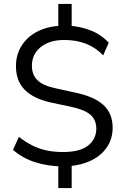

<svg xmlns="http://www.w3.org/2000/svg" viewBox="-20 -840 640 975"><path d="M276 115V-12L294 5Q222 4 158 -16.5Q94 -37 46 -79L76 -145Q108 -120 142 -102.5Q176 -85 214.5 -76.5Q253 -68 301 -68Q386 -68 427.5 -101Q469 -134 469 -187Q469 -231 439.5 -257Q410 -283 340 -298L240 -319Q150 -339 105.5 -384Q61 -429 61 -504Q61 -562 89.5 -607.5Q118 -653 169 -679.5Q220 -706 288 -709L276 -695V-820H344V-695L331 -709Q384 -707 439 -686Q494 -665 532 -623L504 -559Q464 -600 415 -618.5Q366 -637 306 -637Q232 -637 187 -601Q142 -565 142 -506Q142 -460 170.5 -432.5Q199 -405 261 -392L361 -370Q458 -350 505 -307Q552 -264 552 -192Q552 -135 523 -92.5Q494 -50 444 -25.5Q394 -1 328 4L344 -13V115Z"/></svg>

Font: Nunito Sans 12pt ExtraLight 12pt
Style: Regular
Weight: 400
Version: Version 3.101;gftools[0.9.27]